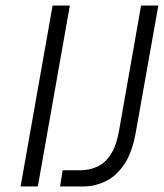

<svg xmlns="http://www.w3.org/2000/svg" viewBox="-20 -670 589 690"><path d="M205 -58H266Q300 -58 328.5 -70.5Q357 -83 378 -115Q399 -147 409 -207L487 -650H549L469 -200Q456 -123 426.5 -79.5Q397 -36 358.5 -18Q320 0 282 0H196ZM169 -650H231L116 0H54Z"/></svg>

Font: Overused Grotesk Book
Style: Italic
Weight: 350
Italic angle: -10°
Version: Version 0.003